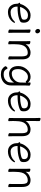

<svg xmlns="http://www.w3.org/2000/svg" viewBox="1657 -2404 922 4276"><g transform="rotate(90 2118.0 -266.0)"><path d="M244 18Q193 18 151.5 -7.5Q110 -33 86 -81Q62 -129 62 -195V-209Q41 -225 41 -241Q41 -254 60 -254L69 -255Q84 -334 155 -410Q226 -486 319 -486Q381 -486 418 -464Q485 -425 485 -340Q485 -306 479.5 -286Q474 -266 454 -253.5Q434 -241 389 -227Q289 -196 140 -196H127V-186Q127 -121 160.5 -81Q194 -41 251 -41Q377 -41 455 -125Q468 -140 478 -140Q488 -140 488 -129.5Q488 -119 473.5 -96Q459 -73 429 -46Q356 18 244 18ZM135 -252H155Q267 -252 362 -278Q398 -289 408.5 -302Q419 -315 419 -341Q419 -428 318 -428Q249 -428 199 -370.5Q149 -313 135 -252Z M712 1Q712 10 694.5 10Q677 10 657.5 2.5Q638 -5 638 -17L640 -105V-368L637 -475Q637 -484 655 -484Q673 -484 692 -476.5Q711 -469 711 -457L709 -368V-105ZM707.5 -678Q723 -658 723 -637.5Q723 -617 710 -603.5Q697 -590 676 -590Q655 -590 639.5 -609.5Q624 -629 624 -649.5Q624 -670 636.5 -684Q649 -698 670.5 -698Q692 -698 707.5 -678Z M967 1Q967 11 949.5 11Q932 11 914 3.5Q896 -4 896 -17L898 -115V-364L895 -471Q895 -481 912.5 -481Q930 -481 948 -473.5Q966 -466 966 -453V-439Q964 -411 964 -376Q996 -429 1047.5 -457Q1099 -485 1150 -485Q1242 -485 1276 -422Q1302 -376 1302 -297V-105L1305 1Q1305 11 1287.5 11Q1270 11 1252 3.5Q1234 -4 1234 -16V-17Q1235 -25 1235 -44L1236 -115V-293Q1236 -352 1220 -387.5Q1204 -423 1154 -423Q1075 -423 1021.5 -365.5Q968 -308 966 -162Q965 -129 964 -105V-89Q964 -59 967 1Z M1458 85Q1455 80 1455 70.5Q1455 61 1470.5 44.5Q1486 28 1497.5 28Q1509 28 1513 38Q1531 79 1558.5 96.5Q1586 114 1637.5 114Q1689 114 1729.5 94Q1770 74 1794 37Q1818 0 1818 -51V-118Q1781 -58 1729 -32.5Q1677 -7 1624 -7Q1545 -7 1498 -59Q1451 -111 1451 -213Q1451 -315 1522 -400Q1596 -486 1689 -486Q1782 -486 1819 -422L1816 -475Q1816 -485 1833.5 -485Q1851 -485 1869 -477.5Q1887 -470 1887 -458V-457Q1883 -381 1883 -358V-50Q1883 23 1849 73Q1815 123 1759.5 149Q1704 175 1636 175Q1568 175 1526.5 151.5Q1485 128 1458 85ZM1616 -67Q1707 -67 1770 -138Q1815 -188 1818 -263Q1819 -290 1819 -324V-390Q1811 -379 1801.5 -379Q1792 -379 1787 -385Q1756 -427 1688 -427Q1656 -427 1624.5 -408.5Q1593 -390 1570 -358Q1519 -291 1519 -212Q1519 -133 1545.5 -100Q1572 -67 1616 -67Z M2218 18Q2167 18 2125.5 -7.5Q2084 -33 2060 -81Q2036 -129 2036 -195V-209Q2015 -225 2015 -241Q2015 -254 2034 -254L2043 -255Q2058 -334 2129 -410Q2200 -486 2293 -486Q2355 -486 2392 -464Q2459 -425 2459 -340Q2459 -306 2453.5 -286Q2448 -266 2428 -253.5Q2408 -241 2363 -227Q2263 -196 2114 -196H2101V-186Q2101 -121 2134.5 -81Q2168 -41 2225 -41Q2351 -41 2429 -125Q2442 -140 2452 -140Q2462 -140 2462 -129.5Q2462 -119 2447.5 -96Q2433 -73 2403 -46Q2330 18 2218 18ZM2109 -252H2129Q2241 -252 2336 -278Q2372 -289 2382.5 -302Q2393 -315 2393 -341Q2393 -428 2292 -428Q2223 -428 2173 -370.5Q2123 -313 2109 -252Z M2678 1Q2678 11 2660.5 11Q2643 11 2625 3.5Q2607 -4 2607 -17L2609 -115V-590L2606 -697Q2606 -707 2623.5 -707Q2641 -707 2659 -699.5Q2677 -692 2677 -679L2675 -580V-376Q2707 -429 2758.5 -457Q2810 -485 2861 -485Q2953 -485 2987 -422Q3013 -376 3013 -297V-105L3016 1Q3016 11 2998.5 11Q2981 11 2963 3.5Q2945 -4 2945 -16V-17Q2946 -25 2946 -44L2947 -115V-293Q2947 -352 2931 -387.5Q2915 -423 2865 -423Q2786 -423 2732.5 -365.5Q2679 -308 2677 -162Q2676 -129 2675 -105V-89Q2675 -59 2678 1Z M3349 18Q3298 18 3256.5 -7.5Q3215 -33 3191 -81Q3167 -129 3167 -195V-209Q3146 -225 3146 -241Q3146 -254 3165 -254L3174 -255Q3189 -334 3260 -410Q3331 -486 3424 -486Q3486 -486 3523 -464Q3590 -425 3590 -340Q3590 -306 3584.5 -286Q3579 -266 3559 -253.5Q3539 -241 3494 -227Q3394 -196 3245 -196H3232V-186Q3232 -121 3265.5 -81Q3299 -41 3356 -41Q3482 -41 3560 -125Q3573 -140 3583 -140Q3593 -140 3593 -129.5Q3593 -119 3578.5 -96Q3564 -73 3534 -46Q3461 18 3349 18ZM3240 -252H3260Q3372 -252 3467 -278Q3503 -289 3513.5 -302Q3524 -315 3524 -341Q3524 -428 3423 -428Q3354 -428 3304 -370.5Q3254 -313 3240 -252Z M3809 1Q3809 11 3791.5 11Q3774 11 3756 3.5Q3738 -4 3738 -17L3740 -115V-364L3737 -471Q3737 -481 3754.5 -481Q3772 -481 3790 -473.5Q3808 -466 3808 -453V-439Q3806 -411 3806 -376Q3838 -429 3889.5 -457Q3941 -485 3992 -485Q4084 -485 4118 -422Q4144 -376 4144 -297V-105L4147 1Q4147 11 4129.5 11Q4112 11 4094 3.5Q4076 -4 4076 -16V-17Q4077 -25 4077 -44L4078 -115V-293Q4078 -352 4062 -387.5Q4046 -423 3996 -423Q3917 -423 3863.5 -365.5Q3810 -308 3808 -162Q3807 -129 3806 -105V-89Q3806 -59 3809 1Z"/></g></svg>

Font: LXGW WenKai TC
Style: Regular
Weight: 400
Designer: LXGW / Fontworks Inc.
Foundry: LXGW / Fontworks Inc.
Version: Version 1.330